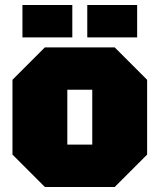

<svg xmlns="http://www.w3.org/2000/svg" viewBox="-20 -750 640 770"><path d="M30 -130V-430L160 -560H440L570 -430V-130L440 0H160ZM250 -170H350V-390H250ZM70 -600V-730H270V-600ZM330 -600V-730H530V-600Z"/></svg>

Font: Tektur Black
Style: Regular
Weight: 900
Designer: Adam Jagosz
Foundry: Adam Jagosz
Version: Version 1.005;gftools[0.9.30]